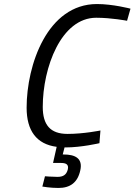

<svg xmlns="http://www.w3.org/2000/svg" viewBox="-20 -722 667 952"><path d="M478 -75C478 -75 395 -58 315 -58C229 -58 192 -103 192 -192C192 -387 283 -634 457 -634C533 -634 610 -619 610 -619L627 -679C627 -679 540 -702 461 -702C215 -702 112 -400 112 -188C112 -74 161 -7 261 6L243 86H282C304 86 323 91 316 119C309 145 293 155 265 155C240 155 203 152 203 152L190 203C190 203 228 210 270 210C328 210 365 183 378 123C392 62 351 44 296 44H291L300 9H305C384 9 473 -12 473 -12L478 -75Z"/></svg>

Font: RazerF5
Style: Italic
Weight: 400
Foundry: Razer Inc.
Version: Version 2